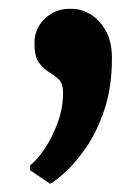

<svg xmlns="http://www.w3.org/2000/svg" viewBox="-20 -180 322 446"><path d="M96 246.5 50 215.5V204Q66.5 191.5 84 165.2Q101.5 139 114 105Q126.5 71 126.5 35Q126.5 14 116.5 4.5Q106.5 -5 93.5 -12.8Q80.5 -20.5 70.2 -34.8Q60 -49 60 -79.5Q60 -113.5 84 -136.5Q108 -159.5 141.5 -159.5H147Q168.5 -159.5 189.8 -147Q211 -134.5 225.5 -109Q240 -83.5 240 -45Q240 22 222.8 73.8Q205.5 125.5 180.8 161.5Q156 197.5 132.8 218.8Q109.5 240 97 246.5Z"/></svg>

Font: Merriweather 20pt ExtraBold
Style: Regular
Weight: 800
Version: Version 2.100